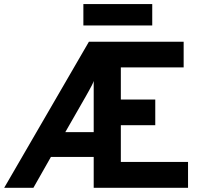

<svg xmlns="http://www.w3.org/2000/svg" viewBox="-41 -900 968 920"><path d="M-21 0 385 -700H839V-577H538V-423H703V-300H538V-124H860V0H408V-148H203L119 0ZM272 -267H408V-512Q405.5 -503.5 398.8 -490.5Q392 -477.5 384.2 -463.5Q376.5 -449.5 370.5 -439ZM358.5 -778V-880.5H688.5V-778Z"/></svg>

Font: Undotted
Style: Bold
Weight: 700
Designer: Delve Withrington, Dave Bailey, Thomas Jockin
Foundry: Delve Fonts LLC
Version: Version 4.000